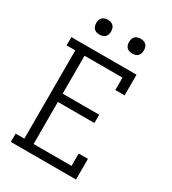

<svg xmlns="http://www.w3.org/2000/svg" viewBox="-221 -1052 1043 1166"><g transform="rotate(30 300.0 -468.5)"><path d="M45 0V-58H106V-677H45V-735H502V-590H437V-677H171V-411H427V-353H171V-58H437V-145H502V0ZM415 -833Q404 -833 394 -836Q384 -839 376.5 -846.5Q369 -854 366 -864Q363 -874 363 -885Q363 -896 366 -906Q369 -916 376.5 -923.5Q384 -931 394 -934Q404 -937 415 -937Q426 -937 436 -934Q446 -931 453.5 -923.5Q461 -916 464 -906Q467 -896 467 -885Q467 -874 464 -864Q461 -854 453.5 -846.5Q446 -839 436 -836Q426 -833 415 -833ZM185 -833Q174 -833 164 -836Q154 -839 146.5 -846.5Q139 -854 136 -864Q133 -874 133 -885Q133 -896 136 -906Q139 -916 146.5 -923.5Q154 -931 164 -934Q174 -937 185 -937Q196 -937 206 -934Q216 -931 223.5 -923.5Q231 -916 234 -906Q237 -896 237 -885Q237 -874 234 -864Q231 -854 223.5 -846.5Q216 -839 206 -836Q196 -833 185 -833Z"/></g></svg>

Font: Iosevka Etoile Light
Style: Regular
Weight: 300
Designer: Belleve Invis
Foundry: Belleve Invis
Version: Version 25.0.1; ttfautohint (v1.8.4)